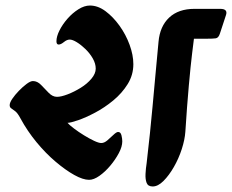

<svg xmlns="http://www.w3.org/2000/svg" viewBox="-20 -651 838 694"><path d="M302 -1Q280 -1 248.5 -18.5Q217 -36 181 -66.5Q145 -97 112 -137Q79 -177 54 -223Q44 -242 35 -249Q26 -256 20.5 -259.5Q15 -263 15 -271Q15 -280 24.5 -294Q34 -308 48 -322.5Q62 -337 76 -347.5Q90 -358 99 -358Q115 -358 128.5 -344Q142 -330 156 -315.5Q170 -301 186 -301Q201 -301 224.5 -310Q248 -319 271.5 -333.5Q295 -348 310.5 -366.5Q326 -385 326 -403Q326 -421 315.5 -439.5Q305 -458 289 -473.5Q273 -489 257.5 -498.5Q242 -508 232 -508Q222 -508 211 -499Q200 -490 192 -490Q184 -490 184 -502Q184 -519 195 -541Q206 -563 224 -583.5Q242 -604 263.5 -617.5Q285 -631 305 -631Q334 -631 361.5 -610.5Q389 -590 412 -558Q435 -526 448.5 -489Q462 -452 462 -419Q462 -380 441.5 -347Q421 -314 389.5 -288Q358 -262 324 -244Q290 -226 262.5 -216.5Q235 -207 224 -207Q231 -199 247.5 -186.5Q264 -174 283.5 -162Q303 -150 320 -142Q337 -134 346 -134Q357 -134 368.5 -144Q380 -154 390.5 -164Q401 -174 407 -174Q416 -174 419 -162Q422 -150 422 -140Q422 -121 409.5 -97.5Q397 -74 378.5 -52Q360 -30 339.5 -15.5Q319 -1 302 -1ZM532 23Q515 23 510 10Q505 -3 506 -22.5Q507 -42 510 -61Q517 -120 522 -169.5Q527 -219 531.5 -267Q536 -315 541 -371Q546 -427 553 -500Q558 -556 591.5 -587.5Q625 -619 683 -619H776Q804 -619 797 -597L775 -530Q770 -514 760 -512.5Q750 -511 726 -511H681Q680 -503 674.5 -458.5Q669 -414 662.5 -341.5Q656 -269 650 -175Q648 -146 637 -112Q626 -78 608.5 -47.5Q591 -17 571 3Q551 23 532 23Z"/></svg>

Font: Alkatra SemiBold
Style: Regular
Weight: 600
Designer: Suman Bhandary
Version: Version 1.100;gftools[0.9.22]